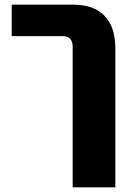

<svg xmlns="http://www.w3.org/2000/svg" viewBox="-20 -599 557 819"><path d="M290 200V-400Q290 -445 245 -445H30V-579H297Q347 -579 386.5 -560Q426 -541 449 -499.5Q472 -458 472 -390V200Z"/></svg>

Font: Assistant ExtraBold
Style: Regular
Weight: 800
Designer: Hebrew By Ben Nathan, Latin by Paul Hunt
Version: Version 3.000